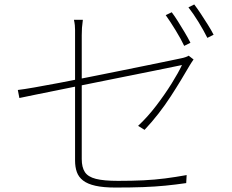

<svg xmlns="http://www.w3.org/2000/svg" viewBox="-20 -829 1040 862"><path d="M751 -774Q764 -757 779 -733Q794 -709 809 -684Q824 -659 835 -637L807 -623Q793 -653 768.5 -693Q744 -733 724 -761ZM852 -809Q866 -791 882 -766.5Q898 -742 913.5 -717.5Q929 -693 939 -673L911 -659Q894 -693 871 -730.5Q848 -768 826 -796ZM317 -108Q317 -133 317 -178Q317 -223 317 -278.5Q317 -334 317 -393Q317 -452 317 -507Q317 -562 317 -605Q317 -648 317 -671Q317 -684 317 -694.5Q317 -705 316 -715.5Q315 -726 312 -740H352Q349 -719 348 -704Q347 -689 347 -671Q347 -649 347 -605.5Q347 -562 347 -506.5Q347 -451 347 -392Q347 -333 347 -277.5Q347 -222 347 -179.5Q347 -137 347 -115Q347 -78 361 -56.5Q375 -35 410.5 -26Q446 -17 510 -17Q574 -17 624.5 -19.5Q675 -22 721.5 -28Q768 -34 818 -43L816 -7Q768 0 722 4.5Q676 9 622.5 11Q569 13 498 13Q444 13 408.5 5Q373 -3 353 -18.5Q333 -34 325 -56.5Q317 -79 317 -108ZM849 -562Q845 -557 840.5 -549.5Q836 -542 832 -536Q814 -505 792.5 -469.5Q771 -434 746 -395.5Q721 -357 691.5 -319Q662 -281 629 -246L600 -264Q642 -303 681 -354Q720 -405 750.5 -454Q781 -503 797 -537Q797 -537 763 -530Q729 -523 672.5 -511.5Q616 -500 545.5 -486Q475 -472 401.5 -457Q328 -442 260.5 -428.5Q193 -415 142 -404.5Q91 -394 67 -389L60 -425Q86 -428 134.5 -436.5Q183 -445 246.5 -457Q310 -469 379.5 -483Q449 -497 516.5 -510.5Q584 -524 642 -536Q700 -548 739.5 -556Q779 -564 792 -567Q803 -569 813 -572.5Q823 -576 827 -579Z"/></svg>

Font: Noto Sans TC
Style: Regular
Weight: 100
Designer: Ryoko NISHIZUKA 西塚涼子 (kana, bopomofo & ideographs); Paul D. Hunt (Latin, Greek & Cyrillic); Sandoll Communications 산돌커뮤니
Foundry: Adobe
Version: Version 2.004;hotconv 1.0.118;makeotfexe 2.5.65603